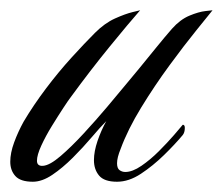

<svg xmlns="http://www.w3.org/2000/svg" viewBox="-42 -354 434 374"><path d="M22 0Q-2 0 -12 -11Q-22 -22 -22 -39Q-22 -56 -14.5 -76.5Q-7 -97 4 -117Q23 -149 47.5 -181.5Q72 -214 97.5 -242Q123 -270 143 -290Q162 -309 182 -318Q202 -327 216.5 -330.5Q231 -334 231 -334Q209 -309 171.5 -263Q134 -217 96 -165Q92 -160 81.5 -144Q71 -128 59 -108.5Q47 -89 38.5 -70.5Q30 -52 30 -41Q30 -30 42 -31Q55 -32 76 -50Q97 -68 121 -94Q145 -120 166.5 -145.5Q188 -171 202 -188Q213 -201 229 -220.5Q245 -240 262 -261Q279 -282 293 -298Q309 -316 327 -323.5Q345 -331 358.5 -332.5Q372 -334 372 -334Q364 -324 340.5 -295Q317 -266 288 -226.5Q259 -187 233 -144.5Q207 -102 193 -64Q186 -47 186 -36Q186 -26 191 -22.5Q196 -19 202 -19Q216 -19 233.5 -31Q251 -43 267.5 -59.5Q284 -76 297 -91Q310 -106 314 -111Q318 -111 318 -105Q318 -96 314 -91Q299 -73 277.5 -52Q256 -31 232.5 -15.5Q209 0 186 0Q161 0 151 -12Q141 -24 141 -42Q141 -59 148 -79.5Q155 -100 165 -118Q153 -106 136.5 -86.5Q120 -67 100 -47Q80 -27 60 -13.5Q40 0 22 0Z"/></svg>

Font: Luxurious Script
Style: Regular
Weight: 400
Designer: Robert E. Leuschke
Foundry: Robert E. Leuschke
Version: Version 1.010; ttfautohint (v1.8.3)